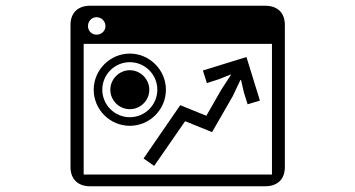

<svg xmlns="http://www.w3.org/2000/svg" viewBox="-20 -725 1240 670"><path d="M337 -412C337 -465 380 -508 433 -508C486 -508 529 -465 529 -412C529 -359 486 -316 433 -316C380 -316 337 -359 337 -412ZM272 -116V-572H929V-116ZM287 -634C287 -651 300 -665 317 -665C334 -665 348 -651 348 -634C348 -617 334 -604 317 -604C300 -604 287 -617 287 -634ZM307 -412C307 -342 364 -286 433 -286C502 -286 559 -342 559 -412C559 -481 502 -538 433 -538C364 -538 307 -481 307 -412ZM365 -412C365 -374 396 -344 433 -344C470 -344 501 -374 501 -412C501 -449 470 -480 433 -480C396 -480 365 -449 365 -412ZM974 -638C974 -680 949 -705 905 -705H294C252 -705 226 -680 226 -638V-142C226 -100 252 -75 294 -75H905C949 -75 974 -100 974 -142ZM819 -446H821L831 -403L844 -361L887 -374L840 -526L688 -479L702 -435L745 -449L785 -465L786 -464L751 -410L700 -321L609 -358L481 -172L518 -146L626 -302L720 -264L792 -389Z"/></svg>

Font: CryptoKit_GRILLE 1.4
Style: Regular
Weight: 400
Monospace: yes
Designer: Oceane Juvin
Foundry: http://www.head-geneve.ch
Version: Version 1.004